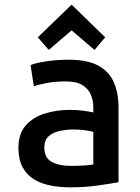

<svg xmlns="http://www.w3.org/2000/svg" viewBox="-20 -791 600 823"><path d="M281 12Q236 12 195.5 4Q155 -4 124.5 -23Q94 -42 76.5 -75Q59 -108 59 -157Q59 -218 90.5 -253.5Q122 -289 172.5 -304.5Q223 -320 278 -320Q307 -320 332.5 -317Q358 -314 380 -309V-331Q380 -360 369.5 -385Q359 -410 333.5 -426Q308 -442 262 -442Q218 -442 182 -435.5Q146 -429 125 -421L111 -512Q132 -521 177.5 -528Q223 -535 274 -535Q355 -535 401.5 -509.5Q448 -484 468 -438Q488 -392 488 -331V-10Q456 -4 400.5 4Q345 12 281 12ZM284 -80Q313 -80 338.5 -81.5Q364 -83 380 -86V-226Q365 -230 342 -233Q319 -236 296 -236Q265 -236 235.5 -229.5Q206 -223 188 -206.5Q170 -190 170 -160Q170 -115 201 -97.5Q232 -80 284 -80ZM189 -577 142 -631 287 -771 431 -631 385 -577 287 -661Z"/></svg>

Font: Ubuntu Sans Mono Medium
Style: Regular
Weight: 500
Monospace: yes
Designer: Dalton Maag Ltd
Foundry: Dalton Maag Ltd
Version: Version 1.006